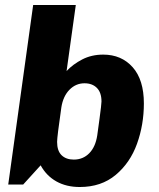

<svg xmlns="http://www.w3.org/2000/svg" viewBox="-20 -740 637 770"><path d="M557 -325Q557 -240 529.5 -163.5Q502 -87 444 -38.5Q386 10 300 10Q246 10 206 -12.5Q166 -35 143 -77L73 0H13L113 -720H284L247 -455Q272 -482 309.5 -501.5Q347 -521 394 -521Q467 -521 512 -470.5Q557 -420 557 -325ZM226 -309Q209 -191 209 -171Q209 -135 227 -117.5Q245 -100 276 -100Q313 -100 338 -125.5Q363 -151 370 -197Q375 -236 379 -263Q387 -322 387 -333Q387 -369 368.5 -387.5Q350 -406 319 -406Q284 -406 258.5 -380Q233 -354 226 -309Z"/></svg>

Font: Chivo ExtraBold Italic
Style: Regular
Weight: 800
Italic angle: -8.05°
Designer: Hector Gatti
Foundry: Omnibus-Type
Version: Version 1.007